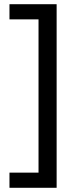

<svg xmlns="http://www.w3.org/2000/svg" viewBox="-20 -734 369 912"><path d="M25 86H163V-642H25V-714H249V158H25Z"/></svg>

Font: Noto Sans Javanese
Style: Regular
Weight: 400
Designer: Monotype Design Team
Foundry: Monotype Imaging Inc.
Version: Version 2.004